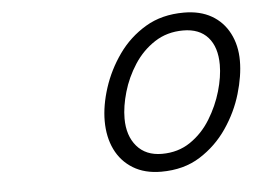

<svg xmlns="http://www.w3.org/2000/svg" viewBox="-39 -1092 681 509"><g transform="rotate(-5 302.0 -837.5)"><path d="M371 -630Q327 -630 296 -649Q265 -668 249 -701Q233 -734 233 -777Q233 -818 248 -864.5Q263 -911 292 -952Q321 -993 364.5 -1019Q408 -1045 467 -1045Q510 -1045 540.5 -1027.5Q571 -1010 587.5 -978Q604 -946 604 -905Q604 -865 590 -817.5Q576 -770 547 -727.5Q518 -685 474.5 -657.5Q431 -630 371 -630ZM377 -677Q420 -677 452.5 -699Q485 -721 506.5 -756Q528 -791 539 -829Q550 -867 550 -899Q550 -946 527 -972Q504 -998 461 -998Q418 -998 385 -976.5Q352 -955 330 -921Q308 -887 297 -849Q286 -811 286 -779Q286 -733 310 -705Q334 -677 377 -677Z"/></g></svg>

Font: Playwrite CO ExtraLight
Style: Regular
Weight: 250
Version: Version 1.002